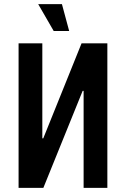

<svg xmlns="http://www.w3.org/2000/svg" viewBox="-20 -910 610 930"><path d="M70 0V-700H185V-240H189.6L375 -700H500V0H385V-470H380.4L190 0ZM240 -760 165 -890H280L315 -760Z"/></svg>

Font: Cuprum
Style: Regular
Weight: 400
Designer: Jovanny Lemonad
Foundry: Jovanny Lemonad
Version: Version 3.000